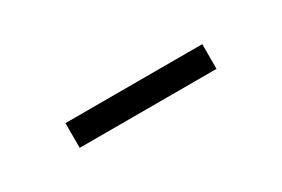

<svg xmlns="http://www.w3.org/2000/svg" viewBox="-7 -816 514 350"><g transform="rotate(-30 250.0 -641.0)"><path d="M106 -615V-667H394V-615Z"/></g></svg>

Font: Geologica Roman Thin
Style: Regular
Weight: 250
Designer: Sindre Bremnes, Frode Helland
Foundry: Monokrom Skriftforlag AS
Version: Version 1.010;gftools[0.9.28]